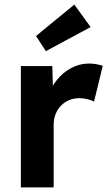

<svg xmlns="http://www.w3.org/2000/svg" viewBox="-20 -817 478 837"><path d="M71 0V-529H208L213 -359L189 -394Q201 -435 228 -468.5Q255 -502 291.5 -521Q328 -540 368 -540Q385 -540 401 -537Q417 -534 428 -530L390 -374Q379 -380 361.5 -384.5Q344 -389 326 -389Q302 -389 281.5 -380.5Q261 -372 246 -356.5Q231 -341 222.5 -320Q214 -299 214 -274V0ZM180 -594 137 -660 304 -797 375 -699Z"/></svg>

Font: Mach SemiBold
Style: Regular
Weight: 600
Version: Version 1.002